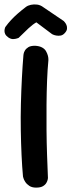

<svg xmlns="http://www.w3.org/2000/svg" viewBox="-54 -858 326 877"><path d="M111 -1Q92 -1 80 -9Q68 -17 61.5 -27Q55 -37 53 -44.5Q51 -52 51 -52Q47 -95 44.5 -149Q42 -203 41 -263Q40 -323 41.5 -383.5Q43 -444 46 -501Q49 -558 53 -606Q53 -606 54 -612.5Q55 -619 60 -627.5Q65 -636 75.5 -642.5Q86 -649 106 -649Q125 -648 137.5 -641.5Q150 -635 156 -624.5Q162 -614 164.5 -604.5Q167 -595 167 -588.5Q167 -582 167 -582Q163 -541 161 -489.5Q159 -438 158.5 -380.5Q158 -323 158.5 -264Q159 -205 161 -149Q163 -93 165 -45Q165 -45 164 -38.5Q163 -32 158 -23Q153 -14 142 -7.5Q131 -1 111 -1ZM-16 -687Q-27 -695 -30.5 -703Q-34 -711 -33.5 -718Q-33 -725 -31.5 -729.5Q-30 -734 -30 -734Q-17 -752 -3.5 -766.5Q10 -781 26.5 -795.5Q43 -810 64 -826Q73 -833 87 -836Q101 -839 116 -837Q131 -835 144 -825L237 -762Q237 -762 241.5 -757Q246 -752 249.5 -744Q253 -736 252 -726Q251 -716 240 -705Q232 -697 222.5 -695.5Q213 -694 204 -695.5Q195 -697 189.5 -699.5Q184 -702 184 -702L112 -756Q96 -747 76 -728.5Q56 -710 31 -685Q31 -685 24 -682.5Q17 -680 6.5 -679.5Q-4 -679 -16 -687Z"/></svg>

Font: Sour Gummy Black Medium
Style: Regular
Weight: 500
Version: Version 1.000